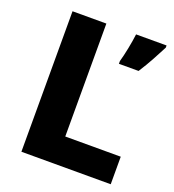

<svg xmlns="http://www.w3.org/2000/svg" viewBox="-131 -816 831 917"><g transform="rotate(20 285.0 -357.0)"><path d="M81 0H535V-140H253V-714H81ZM559 -703V-714H404C399 -671 386 -606 375 -568V-554H475C511 -610 535 -657 559 -703Z"/></g></svg>

Font: Noto Sans Lao ExtraBold
Style: Regular
Weight: 800
Designer: Monotype Design Team
Foundry: Monotype Imaging Inc.
Version: Version 2.003